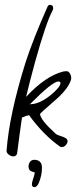

<svg xmlns="http://www.w3.org/2000/svg" viewBox="-20 -572 321 787"><path d="M34 69Q25 69 15.5 61.5Q6 54 7 45Q18 -103 85 -317Q117 -415 175 -545Q178 -552 185 -552Q198 -552 198 -538Q198 -536 197.5 -534Q197 -532 196 -530Q168 -478 123 -315Q111 -271 102 -236Q93 -201 87 -175Q167 -261 240 -279L249 -280Q261 -282 267.5 -269.5Q274 -257 271 -245Q260 -210 215 -169Q182 -140 164 -124Q146 -108 144 -105Q146 -80 207 -25Q211 -21 217 -18.5Q223 -16 230 -14Q237 -12 242.5 -9.5Q248 -7 252 -4Q257 1 257 6Q257 15 249.5 23Q242 31 233 31Q230 31 226 29Q192 5 160 -27.5Q128 -60 99 -100Q88 -98 70 -90Q64 -50 59.5 -15Q55 20 51 51Q50 69 34 69ZM101 -144Q104 -144 105 -145Q142 -145 190 -184Q228 -216 228 -232Q227 -238 219 -238Q195 -238 103 -145ZM139 178Q131 195 122 195Q112 195 111 186.5Q110 178 114 167Q116 159 119 151Q122 143 122 134Q112 133 104.5 128Q97 123 97 110Q97 100 103 91.5Q109 83 121 83Q135 83 143.5 91Q152 99 152 115Q152 147 139 178Z"/></svg>

Font: Square Peg
Style: Regular
Weight: 400
Designer: Robert E. Leuschke
Foundry: Robert E. Leuschke
Version: Version 1.010; ttfautohint (v1.8.4.7-5d5b)